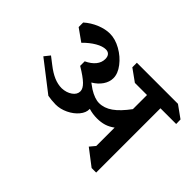

<svg xmlns="http://www.w3.org/2000/svg" viewBox="-147 -1112 1434 1434"><g transform="rotate(45 570.5 -394.5)"><path d="M975 -670V9H927L799 -89L835 -132V-326Q803 -302 769 -291.5Q735 -281 693 -281Q647 -281 605 -294V-291Q606 -254 576 -218Q546 -182 498 -159Q450 -136 401 -136Q383 -136 357 -138.5Q331 -141 317 -144L82 -326L118 -371L175 -327Q222 -290 264 -272Q306 -254 348 -254Q396 -256 429.5 -279.5Q463 -303 463 -337Q463 -365 431 -396Q399 -427 327 -470V-518Q374 -540 399 -571Q424 -602 424 -639Q424 -665 411.5 -679Q399 -693 376 -693Q342 -693 298 -667.5Q254 -642 211 -598L114 -667V-715Q158 -754 212 -776Q266 -798 314 -798Q371 -798 430.5 -764.5Q490 -731 529 -680Q568 -629 568 -581Q568 -541 543 -504Q518 -467 474 -441Q496 -426 516 -411Q577 -373 623 -373Q677 -373 727.5 -408.5Q778 -444 834 -520V-669H706L610 -738V-786H1044L1140 -717L1141 -670Z"/></g></svg>

Font: Inknut Antiqua SemiBold
Style: Regular
Weight: 600
Designer: Claus Eggers Sørensen
Foundry: Claus Eggers Sørensen
Version: Version 1.003; ttfautohint (v1.8.2) -l 8 -r 50 -G 200 -x 14 